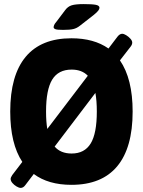

<svg xmlns="http://www.w3.org/2000/svg" viewBox="-20 -895 698 938"><path d="M81 23Q73 23 61 16Q49 9 40.5 -1Q32 -11 32 -21Q32 -28 40 -40L89 -104Q30 -193 30 -350Q30 -527 105.5 -617.5Q181 -708 329 -708Q439 -708 510 -658L554 -716Q565 -730 577 -730Q585 -730 596.5 -723Q608 -716 617 -706Q626 -696 626 -687Q626 -677 618 -667L566 -600Q628 -510 628 -350Q628 -173 552.5 -82.5Q477 8 329 8Q216 8 145 -45L104 9Q94 23 81 23ZM205 -350Q205 -301 211 -265L409 -525Q380 -555 330 -555Q265 -555 235 -506Q205 -457 205 -350ZM330 -145Q393 -145 423 -194Q453 -243 453 -350Q453 -403 446 -441L247 -179Q276 -145 330 -145ZM288 -749Q259 -749 250.5 -752.5Q242 -756 242 -762Q242 -766 244.5 -772.5Q247 -779 255 -788L298 -845Q311 -863 330 -869Q349 -875 389 -875Q430 -875 448 -871.5Q466 -868 466 -857Q466 -851 460 -843Q454 -835 438 -822L370 -769Q355 -757 338 -753Q321 -749 288 -749Z"/></svg>

Font: Asap Semi Condensed ExtraBold
Style: Regular
Weight: 800
Width: 4
Designer: Pablo Cosgaya
Foundry: Omnibus-Type
Version: Version 3.001; ttfautohint (v1.8.4.7-5d5b)